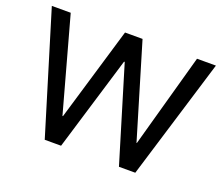

<svg xmlns="http://www.w3.org/2000/svg" viewBox="-116 -884 1237 1060"><g transform="rotate(20 502.0 -354.0)"><path d="M720 -157H718L553 -708H450L286 -157H283L131 -708H20L236 0H332L500 -555H504L672 0H768L984 -708H873Z"/></g></svg>

Font: UULA Sans Medium
Style: Regular
Weight: 500
Designer: Mohamed Gaber, Laura Garcia Mut
Foundry: Kief Type Foundry
Version: Version 3.006;hotconv 1.0.109;makeotfexe 2.5.65596